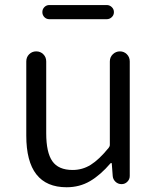

<svg xmlns="http://www.w3.org/2000/svg" viewBox="-20 -749 642 781"><path d="M251 12.7Q86.9 12.7 86.9 -197.3V-499Q86.9 -516.6 98.6 -528.3Q110.4 -540 127.4 -540Q144.5 -540 156.2 -528.3Q168 -516.6 168 -499V-207Q168 -128.9 192.9 -93.3Q217.8 -57.6 275.4 -57.6Q315.4 -57.6 349.1 -78.6Q382.8 -99.6 421.9 -147.5Q426.8 -153.3 426.8 -160.2V-499Q426.8 -516.6 439 -528.3Q451.2 -540 467.8 -540Q484.4 -540 496.1 -528.3Q507.8 -516.6 507.8 -499V-33.2Q507.8 -19.5 498 -9.8Q488.3 0 474.6 0Q460 0 449.7 -9.8Q439.5 -19.5 438.5 -33.2L434.6 -85Q433.6 -85.9 432.1 -85.9Q430.7 -85.9 429.7 -85Q388.7 -37.1 346.2 -12.2Q303.7 12.7 251 12.7ZM180.7 -670.9Q168.9 -670.9 160.6 -679.2Q152.3 -687.5 152.3 -699.7Q152.3 -711.9 160.6 -720.2Q168.9 -728.5 180.7 -728.5H414.1Q425.8 -728.5 434.6 -720.2Q443.4 -711.9 443.4 -699.7Q443.4 -687.5 434.6 -679.2Q425.8 -670.9 414.1 -670.9Z"/></svg>

Font: Gen Jyuu Gothic Normal
Style: Regular
Weight: 300
Designer: [Source Han Sans]
Ryoko NISHIZUKA  (kana & ideographs); Paul D. Hunt (Latin, Greek & Cyrillic); Wenlong ZHANG  (bopomofo
Version: Version 1.002.20150607